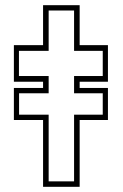

<svg xmlns="http://www.w3.org/2000/svg" viewBox="-20 -720 474 740"><path d="M146 0V-257.5H33.5V-381H146V-405H33.5V-546H146V-700H287V-546H396V-405H287V-381H396V-257.5H287V0ZM167.5 -21H265.5V-278H376V-360.5H265.5V-427H376V-524H265.5V-679.5H167.5V-524H53V-427H167.5V-360.5H53.5V-278H167.5Z"/></svg>

Font: Tourney Condensed ExtraLight
Style: Regular
Weight: 200
Width: 3
Designer: Tyler Finck
Foundry: Etcetera Type Co
Version: Version 1.010; ttfautohint (v1.8.3)